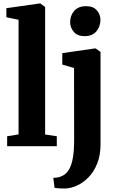

<svg xmlns="http://www.w3.org/2000/svg" viewBox="-20 -839 679 1102"><path d="M86.5 -67.5V-725.5L16.5 -740V-792L207 -819H211.5L239 -799V-67L306 -57V0H21V-57ZM354 243Q342 243 329.2 242.5Q316.5 242 306.8 241Q297 240 293 238.5L286 182Q293 182 307.5 180Q322 178 337.5 170.5Q362.5 158.5 377.2 132Q392 105.5 398.8 63.8Q405.5 22 405.5 -34.5L405 -448.5L337.5 -468.5V-534L524.5 -561H529L557 -541V-10.5Q557 52 538 99.5Q519 147 488.2 178.5Q457.5 210 422 226Q386.5 242 354 243ZM464.5 -631.5Q424.5 -631.5 403.5 -656.2Q382.5 -681 382.5 -711.5Q382.5 -749.5 405.8 -776.5Q429 -803.5 474 -803.5H475Q515 -803.5 535.8 -779.8Q556.5 -756 556.5 -725.5Q556.5 -687.5 533.5 -659.5Q510.5 -631.5 465.5 -631.5Z"/></svg>

Font: Merriweather 36pt ExtraBold
Style: Regular
Weight: 800
Designer: Eben Sorkin
Foundry: Eben Sorkin
Version: Version 2.100